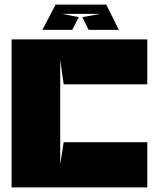

<svg xmlns="http://www.w3.org/2000/svg" viewBox="-20 -809 686 829"><path d="M240 -550V-100L255 -195H616V0H30V-639H616V-445H255L240 -550ZM249 -749H413L335 -735L363 -680H493L439 -789H220L163 -680H292L320 -735Z"/></svg>

Font: Banana Brick
Style: Regular
Weight: 400
Designer: artmaker
Foundry: artmaker
Version: Version 4.000 2011 initial release